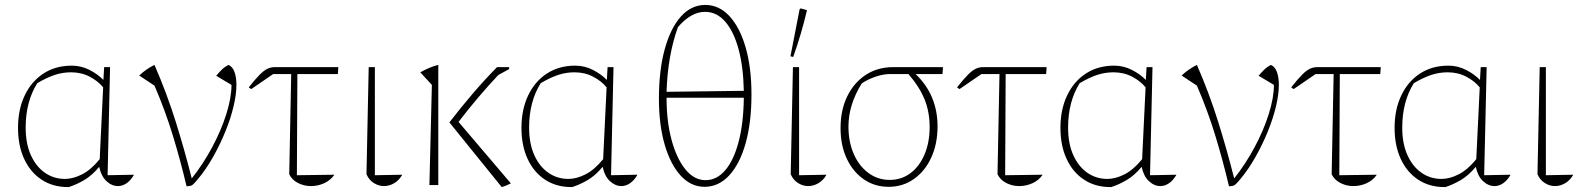

<svg xmlns="http://www.w3.org/2000/svg" viewBox="-20 -750 6407 778"><path d="M259 8H255Q194 8 148.5 -22Q103 -52 78 -106Q53 -160 53 -232Q53 -306 80 -363Q107 -420 156 -452Q205 -484 271 -484Q309 -484 343 -466.5Q377 -449 399 -426L402 -478H426L416 -40L523 -42Q510 -19 493 -7.5Q476 4 458 4Q433 4 411.5 -16Q390 -36 382 -74Q353 -39 321.5 -20.5Q290 -2 259 8ZM84 -233Q84 -168 105 -121.5Q126 -75 162 -50Q198 -25 243 -25Q276 -25 312.5 -43.5Q349 -62 384 -105L398 -396Q378 -421 344 -439Q310 -457 268 -457Q234 -457 202 -446.5Q170 -436 131 -413Q84 -338 84 -233Z M736 5Q712 -97 681 -199Q650 -301 606 -403L544 -444Q573 -471 606 -487Q656 -372 692 -257Q728 -142 757 -27Q803 -85 839.5 -153Q876 -221 897 -287.5Q918 -354 918 -406L856 -443Q866 -455 878 -467Q890 -479 906 -487Q923 -479 930.5 -457.5Q938 -436 938 -406Q938 -368 926.5 -319.5Q915 -271 894 -219Q873 -167 844.5 -116Q816 -65 781 -23Q765 -4 759 0Q753 4 736 5Z M998 -389 988 -396Q1015 -430 1032.5 -447.5Q1050 -465 1064 -471.5Q1078 -478 1094 -478H1351L1349 -450H1185L1183 -40L1335 -42Q1319 -19 1293.5 -7.5Q1268 4 1240 4Q1212 4 1187.5 -8.5Q1163 -21 1152 -44L1160 -450H1087Z M1465 -44 1474 -478H1499V-40L1610 -42Q1597 -19 1577 -7.5Q1557 4 1536 4Q1514 4 1494.5 -8.5Q1475 -21 1465 -44Z M1720 0 1730 -406 1683 -457Q1699 -466 1718.5 -474.5Q1738 -483 1756 -487V0ZM2013 8 1801 -254Q1844 -310 1892.5 -367Q1941 -424 1994 -478H2043V-470L1999 -446Q1957 -401 1917 -354Q1877 -307 1838 -256L2050 -7Q2042 -3 2033 1Q2024 5 2013 8Z M2299 8H2295Q2234 8 2188.5 -22Q2143 -52 2118 -106Q2093 -160 2093 -232Q2093 -306 2120 -363Q2147 -420 2196 -452Q2245 -484 2311 -484Q2349 -484 2383 -466.5Q2417 -449 2439 -426L2442 -478H2466L2456 -40L2563 -42Q2550 -19 2533 -7.5Q2516 4 2498 4Q2473 4 2451.5 -16Q2430 -36 2422 -74Q2393 -39 2361.5 -20.5Q2330 -2 2299 8ZM2124 -233Q2124 -168 2145 -121.5Q2166 -75 2202 -50Q2238 -25 2283 -25Q2316 -25 2352.5 -43.5Q2389 -62 2424 -105L2438 -396Q2418 -421 2384 -439Q2350 -457 2308 -457Q2274 -457 2242 -446.5Q2210 -436 2171 -413Q2124 -338 2124 -233Z M2835 7Q2780 7 2738.5 -38Q2697 -83 2673.5 -163.5Q2650 -244 2650 -350Q2650 -465 2673.5 -550.5Q2697 -636 2739 -683Q2781 -730 2838 -730Q2894 -730 2936 -684.5Q2978 -639 3001.5 -557.5Q3025 -476 3025 -367Q3025 -254 3001.5 -170Q2978 -86 2935 -39.5Q2892 7 2835 7ZM2727 -640Q2706 -582 2694.5 -515.5Q2683 -449 2681 -378L2994 -382Q2992 -480 2972.5 -551.5Q2953 -623 2918.5 -662.5Q2884 -702 2837 -702Q2780 -702 2727 -640ZM2839 -20Q2885 -20 2919.5 -61Q2954 -102 2973.5 -177.5Q2993 -253 2994 -354H2681V-353Q2681 -257 2701.5 -182Q2722 -107 2757.5 -63.5Q2793 -20 2839 -20Z M3184 -44 3193 -478H3218V-40L3329 -42Q3316 -19 3296 -7.5Q3276 4 3255 4Q3233 4 3213.5 -8.5Q3194 -21 3184 -44ZM3194 -519 3183 -522 3220 -712 3224 -716 3250 -709Q3228 -614 3194 -519Z M3779 -238Q3779 -167 3753.5 -111.5Q3728 -56 3683 -24.5Q3638 7 3581 7Q3524 7 3480 -23.5Q3436 -54 3411 -107.5Q3386 -161 3386 -231Q3386 -304 3413 -359.5Q3440 -415 3488 -446.5Q3536 -478 3599 -478H3801L3799 -450H3690Q3779 -365 3779 -238ZM3587 -450Q3560 -450 3528.5 -439.5Q3497 -429 3472 -412Q3418 -326 3418 -237Q3418 -175 3439.5 -126Q3461 -77 3499 -49Q3537 -21 3585 -21Q3633 -21 3669.5 -48.5Q3706 -76 3726.5 -124.5Q3747 -173 3747 -236Q3747 -296 3726.5 -347Q3706 -398 3661 -450Z M3868 -389 3858 -396Q3885 -430 3902.5 -447.5Q3920 -465 3934 -471.5Q3948 -478 3964 -478H4221L4219 -450H4055L4053 -40L4205 -42Q4189 -19 4163.5 -7.5Q4138 4 4110 4Q4082 4 4057.5 -8.5Q4033 -21 4022 -44L4030 -450H3957Z M4483 8H4479Q4418 8 4372.5 -22Q4327 -52 4302 -106Q4277 -160 4277 -232Q4277 -306 4304 -363Q4331 -420 4380 -452Q4429 -484 4495 -484Q4533 -484 4567 -466.5Q4601 -449 4623 -426L4626 -478H4650L4640 -40L4747 -42Q4734 -19 4717 -7.5Q4700 4 4682 4Q4657 4 4635.5 -16Q4614 -36 4606 -74Q4577 -39 4545.5 -20.5Q4514 -2 4483 8ZM4308 -233Q4308 -168 4329 -121.5Q4350 -75 4386 -50Q4422 -25 4467 -25Q4500 -25 4536.5 -43.5Q4573 -62 4608 -105L4622 -396Q4602 -421 4568 -439Q4534 -457 4492 -457Q4458 -457 4426 -446.5Q4394 -436 4355 -413Q4308 -338 4308 -233Z M4960 5Q4936 -97 4905 -199Q4874 -301 4830 -403L4768 -444Q4797 -471 4830 -487Q4880 -372 4916 -257Q4952 -142 4981 -27Q5027 -85 5063.5 -153Q5100 -221 5121 -287.5Q5142 -354 5142 -406L5080 -443Q5090 -455 5102 -467Q5114 -479 5130 -487Q5147 -479 5154.5 -457.5Q5162 -436 5162 -406Q5162 -368 5150.5 -319.5Q5139 -271 5118 -219Q5097 -167 5068.5 -116Q5040 -65 5005 -23Q4989 -4 4983 0Q4977 4 4960 5Z M5222 -389 5212 -396Q5239 -430 5256.5 -447.5Q5274 -465 5288 -471.5Q5302 -478 5318 -478H5575L5573 -450H5409L5407 -40L5559 -42Q5543 -19 5517.5 -7.5Q5492 4 5464 4Q5436 4 5411.5 -8.5Q5387 -21 5376 -44L5384 -450H5311Z M5837 8H5833Q5772 8 5726.5 -22Q5681 -52 5656 -106Q5631 -160 5631 -232Q5631 -306 5658 -363Q5685 -420 5734 -452Q5783 -484 5849 -484Q5887 -484 5921 -466.5Q5955 -449 5977 -426L5980 -478H6004L5994 -40L6101 -42Q6088 -19 6071 -7.5Q6054 4 6036 4Q6011 4 5989.5 -16Q5968 -36 5960 -74Q5931 -39 5899.5 -20.5Q5868 -2 5837 8ZM5662 -233Q5662 -168 5683 -121.5Q5704 -75 5740 -50Q5776 -25 5821 -25Q5854 -25 5890.5 -43.5Q5927 -62 5962 -105L5976 -396Q5956 -421 5922 -439Q5888 -457 5846 -457Q5812 -457 5780 -446.5Q5748 -436 5709 -413Q5662 -338 5662 -233Z M6210 -44 6219 -478H6244V-40L6355 -42Q6342 -19 6322 -7.5Q6302 4 6281 4Q6259 4 6239.5 -8.5Q6220 -21 6210 -44Z"/></svg>

Font: Piazzolla Thin
Style: Regular
Weight: 100
Designer: Juan Pablo del Peral
Foundry: Huerta Tipografica
Version: Version 1.330